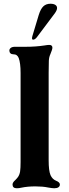

<svg xmlns="http://www.w3.org/2000/svg" viewBox="-20 -996 370 1026"><path d="M47 -10Q47 -16 51 -22Q55 -28 61 -33Q71 -43 76 -50Q85 -63 87.5 -80.5Q90 -98 90 -130V-606Q90 -659 80 -686Q76 -696 69 -701Q62 -706 50 -706Q41 -706 35.5 -711.5Q30 -717 30 -726Q30 -734 37.5 -740Q45 -746 60 -746H118Q170 -746 217 -753Q234 -756 243 -756Q260 -756 260 -741Q260 -732 249 -706Q242 -691 241 -671.5Q240 -652 240 -606V-140Q240 -83 250 -60Q260 -38 280 -30Q300 -22 300 -10Q300 -1 292.5 4.5Q285 10 270 10Q259 10 237 6Q209 0 169 0Q127 0 94 7Q82 10 70 10Q47 10 47 -10ZM151 -793 153 -803 187 -916Q197 -948 211.5 -962Q226 -976 250 -976Q266 -976 275.5 -970Q285 -964 285 -953Q285 -942 273 -925L180 -801Q168 -784 157 -784Q151 -784 151 -793Z"/></svg>

Font: Raigarh
Style: Bold
Weight: 700
Designer: jaikishan Patel
Foundry: MagicType
Version: Version 1.000